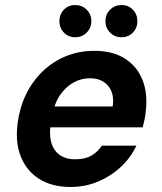

<svg xmlns="http://www.w3.org/2000/svg" viewBox="-20 -731 642 763"><path d="M260 12Q187 12 136.5 -19.5Q86 -51 63 -108Q40 -165 50 -241Q58 -303 83 -355Q108 -407 148.5 -446.5Q189 -486 241.5 -507.5Q294 -529 355 -529Q429 -529 477.5 -497.5Q526 -466 547 -411.5Q568 -357 559 -287Q558 -272 554.5 -256.5Q551 -241 547 -225H143L157 -308H428Q433 -344 422.5 -369Q412 -394 390 -407Q368 -420 337 -420Q303 -420 272 -403Q241 -386 218.5 -353Q196 -320 187 -269L182 -240Q175 -197 183.5 -165.5Q192 -134 216.5 -116Q241 -98 278 -98Q318 -98 343 -112.5Q368 -127 385 -152H522Q500 -105 460.5 -68Q421 -31 370 -9.5Q319 12 260 12ZM279 -583Q252 -583 234 -601.5Q216 -620 216 -647Q216 -674 234 -692.5Q252 -711 279 -711Q306 -711 324.5 -692.5Q343 -674 343 -647Q343 -620 324.5 -601.5Q306 -583 279 -583ZM463 -583Q436 -583 417.5 -601.5Q399 -620 399 -647Q399 -674 417.5 -692.5Q436 -711 463 -711Q490 -711 508 -692.5Q526 -674 526 -647Q526 -620 508 -601.5Q490 -583 463 -583Z"/></svg>

Font: DM Sans 11pt
Style: Bold Italic
Weight: 700
Italic angle: -10°
Version: Version 4.004;gftools[0.9.30]